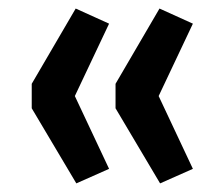

<svg xmlns="http://www.w3.org/2000/svg" viewBox="-20 -586 502 452"><path d="M236.8 -188.5 156.2 -359.9 236.8 -530.3 158.2 -565.9 54.7 -388.7V-331.1L159.7 -154.3ZM434.1 -188.5 353.5 -359.9 434.1 -530.3 355.5 -565.9 252 -388.7V-331.1L356.9 -154.3Z"/></svg>

Font: Winston Medium
Style: Regular
Weight: 500
Designer: Vernon Adams, Kim Jin-seong, David Berlow, Cristiano Sobral
Foundry: The Winston Project Authors
Version: Version 3.004